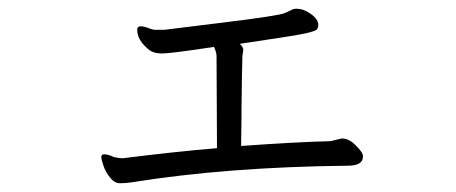

<svg xmlns="http://www.w3.org/2000/svg" viewBox="-20 -422 1040 438"><path d="M734 -100 759 -106H761Q776 -106 791.5 -90.5Q807 -75 808 -67V-65Q808 -44 774 -44Q497 -41 280 -6Q266 -4 253.5 -4Q241 -4 230.5 -17.5Q220 -31 215.5 -45.5Q211 -60 211 -62Q211 -70 217 -70Q227 -70 239 -64Q251 -61 260 -61Q379 -76 475 -84L474 -294Q474 -303 468 -315Q370 -300 349.5 -300Q329 -300 318 -310Q293 -331 293 -354Q293 -362 300.5 -362Q308 -362 317 -358.5Q326 -355 332 -354H355Q362 -355 488.5 -370.5Q615 -386 629 -392Q643 -398 646.5 -400Q650 -402 655 -402H658Q672 -402 688 -391Q704 -380 706 -368V-364Q706 -358 702.5 -354.5Q699 -351 677.5 -346Q656 -341 527 -322Q535 -315 535 -308L533 -294L532 -252L531 -180Q531 -147 530 -89Q654 -98 734 -100Z"/></svg>

Font: LXGW Bright TC
Style: Regular
Weight: 400
Designer: Christian Thalmann (Catharsis Fonts)
Foundry: LXGW / Christian Thalmann (Catharsis Fonts) / Fontworks Inc.
Version: Version 5.501